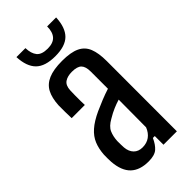

<svg xmlns="http://www.w3.org/2000/svg" viewBox="-243 -827 891 891"><g transform="rotate(-45 202.0 -382.0)"><path d="M160 6.5Q103 6.5 72 -23Q41 -52.5 36 -114.5Q35.5 -127 35.2 -139.2Q35 -151.5 35.5 -163.5Q38 -200 49.8 -228.5Q61.5 -257 87.8 -280.2Q114 -303.5 159.5 -324.5Q184 -335.5 211 -346.5Q238 -357.5 265 -366V-479Q265 -511.5 251 -525.8Q237 -540 202.5 -540Q173 -540 155.2 -527.8Q137.5 -515.5 136 -484.5Q135.5 -471 135.2 -451.8Q135 -432.5 135.2 -414.8Q135.5 -397 136 -388.5H49.5Q49 -408 48.5 -430.5Q48 -453 48.5 -473.5Q51 -520 66.5 -549.5Q82 -579 115.8 -593.5Q149.5 -608 206 -608Q262.5 -608 294.2 -593Q326 -578 339 -545.5Q352 -513 352 -461L351.5 0H263.5V-57H251Q237.5 -26.5 218.8 -10Q200 6.5 160 6.5ZM186.5 -59.5Q214 -59.5 233.5 -73.5Q253 -87.5 263.5 -114L264.5 -295Q244.5 -289 223.8 -280.2Q203 -271.5 178 -256.5Q145.5 -238.5 135.5 -215.8Q125.5 -193 124 -163.5Q124 -150 124.2 -140.5Q124.5 -131 125 -120.5Q127.5 -92 143.5 -75.8Q159.5 -59.5 186.5 -59.5ZM199 -645Q133 -645 102.2 -675.5Q71.5 -706 68.5 -770H127.5Q128.5 -734 144.2 -714.5Q160 -695 199 -695Q235.5 -695 252.8 -714Q270 -733 270 -770H329Q326 -706 295.5 -675.5Q265 -645 199 -645Z"/></g></svg>

Font: Big Shoulders Text Thin Medium
Style: Regular
Weight: 500
Version: Version 2.002